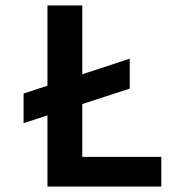

<svg xmlns="http://www.w3.org/2000/svg" viewBox="-20 -680 623 700"><path d="M66 -339 453 -466V-357L66 -231ZM153 0V-660H280V0ZM183 0V-108H568V0Z"/></svg>

Font: Bricolage Grotesque 18pt SemiBold
Style: Regular
Weight: 600
Version: Version 1.001;gftools[0.9.33.dev8+g029e19f]